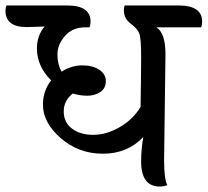

<svg xmlns="http://www.w3.org/2000/svg" viewBox="-87 -676 759 702"><path d="M518 -478 513 -91Q513 -19 525 1Q512 6 497 6Q429 6 429 -86Q429 -130 437 -175Q379 -114 289.5 -114Q200 -114 135 -171Q70 -228 70 -293Q70 -344 100 -382Q48 -434 48 -499Q48 -546 76 -579Q20 -577 11 -577Q-67 -577 -67 -637Q-67 -648 -63 -656H159Q244 -656 244 -597Q244 -584 240 -576H224Q178 -576 150.5 -544.5Q123 -513 123 -477Q123 -441 138 -414Q175 -437 213.5 -437Q252 -437 276 -421Q300 -405 300 -379Q300 -353 279.5 -339.5Q259 -326 232.5 -326Q206 -326 179 -334Q146 -308 146 -268.5Q146 -229 176 -206Q206 -183 254 -183Q302 -183 350.5 -211Q399 -239 427 -285Q429 -405 429 -470Q429 -535 422.5 -553Q416 -571 391 -589.5Q366 -608 366 -637Q366 -650 369 -656H566Q652 -656 652 -597Q652 -584 648 -576H485Q518 -555 518 -478Z"/></svg>

Font: Laila Medium
Style: Regular
Weight: 500
Designer: Hitesh Malaviya
Foundry: Indian Type Foundry
Version: Version 1.302;PS 1.0;hotconv 1.0.78;makeotf.lib2.5.61930; tt